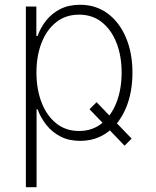

<svg xmlns="http://www.w3.org/2000/svg" viewBox="-20 -573 648 797"><path d="M380.9 -148.9 526.4 2.4 497.1 31.7 351.6 -119.6ZM87.4 204.1V-545.9H130.9V-423.8H136.2Q148.4 -459 172.1 -488.5Q195.8 -518.1 230.7 -535.6Q265.6 -553.2 312.5 -553.2Q377.9 -553.2 426.8 -517.1Q475.6 -481 502.7 -417.2Q529.8 -353.5 529.8 -271.5Q529.8 -189 502.9 -125Q476.1 -61 427.2 -24.7Q378.4 11.7 312.5 11.7Q266.1 11.7 231.2 -6.3Q196.3 -24.4 172.6 -54.2Q148.9 -84 136.2 -119.1H131.8V204.1ZM308.1 -29.3Q363.8 -29.3 403.3 -61.5Q442.9 -93.8 463.9 -148.7Q484.9 -203.6 484.9 -272Q484.9 -339.8 463.9 -394.3Q442.9 -448.7 403.3 -480.5Q363.8 -512.2 308.1 -512.2Q252.9 -512.2 213.4 -481Q173.8 -449.7 152.6 -395.5Q131.3 -341.3 131.3 -272Q131.3 -202.6 152.6 -147.7Q173.8 -92.8 213.4 -61Q252.9 -29.3 308.1 -29.3Z"/></svg>

Font: Inter ExtraLight
Style: Regular
Weight: 250
Designer: Rasmus Andersson
Foundry: rsms
Version: Version 4.001;git-66647c0bb